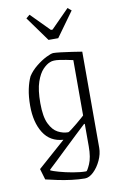

<svg xmlns="http://www.w3.org/2000/svg" viewBox="-92 -708 586 936"><g transform="rotate(-10 200.5 -239.5)"><path d="M251 177Q221 177 185.5 172.5Q150 168 117 161Q84 154 59 148L43 94L180 -27Q115 -31 82 -83.5Q49 -136 49 -218Q49 -264 56.5 -299.5Q64 -335 76 -360Q92 -385 118 -406Q144 -427 169 -439.5Q194 -452 205 -452Q215 -452 241.5 -449Q268 -446 297 -441.5Q326 -437 345 -434V42Q345 72 330.5 103.5Q316 135 294 156Q272 177 251 177ZM209 -59Q213 -59 226.5 -69.5Q240 -80 256 -93Q272 -106 283.5 -116.5Q295 -127 295 -127V-401Q260 -409 228.5 -413.5Q197 -418 182 -411Q165 -405 146 -385.5Q127 -366 113.5 -327Q100 -288 100 -222Q100 -155 117 -120Q134 -85 159 -72Q184 -59 209 -59ZM263 144Q268 144 282 112.5Q296 81 296 26V-84L293 -86Q275 -69 246 -42Q217 -15 186.5 14.5Q156 44 130 68.5Q104 93 91 105V109Q101 114 131 122.5Q161 131 197.5 137.5Q234 144 263 144ZM193 -519 105 -641 123 -656 213 -565H221L311 -656L329 -641L241 -519Z"/></g></svg>

Font: Grenze Gotisch ExtraLight
Style: Regular
Weight: 200
Designer: Renata Polastri
Foundry: Omnibus-Type
Version: Version 1.001